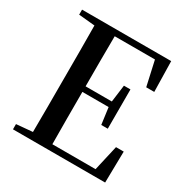

<svg xmlns="http://www.w3.org/2000/svg" viewBox="-167 -878 994 1021"><g transform="rotate(30 330.0 -367.5)"><path d="M549.8 -547.9 516.1 -699.2H269Q268.1 -624.5 268.1 -548.3Q268.1 -472.2 268.1 -391.1H429.2L442.9 -496.1H482.9V-254.9H442.9L429.2 -356.9H268.1Q268.1 -270 268.1 -191.2Q268.1 -112.3 269 -36.1H534.2L569.8 -191.9H617.2L613.8 0H47.9V-32.2L147 -41Q147.9 -115.2 147.9 -190.7Q147.9 -266.1 147.9 -341.8V-393.1Q147.9 -469.7 147.9 -544.9Q147.9 -620.1 147 -694.8L47.9 -704.1V-734.9H595.2L599.1 -547.9Z"/></g></svg>

Font: Source Han Serif TW SemiBold
Style: Regular
Weight: 600
Designer: Ryoko NISHIZUKA Ë•øÂ°öÊ∂ºÂ≠ê (kana & ideographs); Frank Grie√ühammer (Latin, Greek & Cyrillic); Wenlong ZHANG Âº†ÊñáÈæô 
Foundry: Adobe
Version: Version 2.003;hotconv 1.1.1;makeotfexe 2.6.0